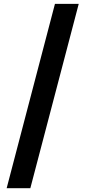

<svg xmlns="http://www.w3.org/2000/svg" viewBox="-20 -801 444 998"><path d="M14.6 177.2H137.7L389.2 -780.8H265.6Z"/></svg>

Font: Merriweather
Style: Heavy
Weight: 900
Designer: Eben Sorkin ( eben@eyebytes.com )
Foundry: Sorkin Type Co.
Version: Version 1.003